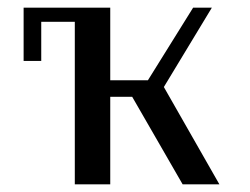

<svg xmlns="http://www.w3.org/2000/svg" viewBox="-20 -480 652 500"><path d="M41.5 -460H267.1V-271H365.2L482.9 -460H531.7L406.7 -253.4L551.3 0H455.6L324.2 -228H267.1V0H174.8V-423.3H87.4V-321.3H41.5Z"/></svg>

Font: Federov2
Style: Regular
Weight: 400
Designer: Olexa M. Volochay | Cyreal.org
Foundry: Olexa M. Volochay | Cyreal.org
Version: Version 1.000